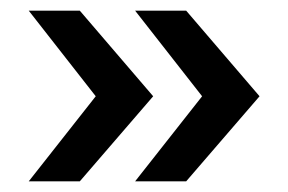

<svg xmlns="http://www.w3.org/2000/svg" viewBox="-20 -417 541 361"><path d="M34 -76 160 -236 34 -397H130L268 -236L130 -76ZM234 -76 360 -236 234 -397H330L468 -236L330 -76Z"/></svg>

Font: Ek Mukta SemiBold
Style: Regular
Weight: 600
Designer: Girish Dalvi and Yashodeep Gholap
Foundry: Ek Type
Version: Version 2.538;PS 1.002;hotconv 16.6.51;makeotf.lib2.5.65220;